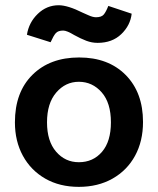

<svg xmlns="http://www.w3.org/2000/svg" viewBox="-20 -709 609 740"><path d="M37.5 0ZM531.2 -238.8Q531.2 -352.5 464.4 -420Q397.5 -487.5 285 -487.5Q172.5 -487.5 105 -420.6Q37.5 -353.8 37.5 -237.5Q37.5 -165 68.1 -108.8Q98.8 -52.5 154.4 -20.6Q210 11.2 283.8 11.2Q357.5 11.2 413.8 -20.6Q470 -52.5 500.6 -108.8Q531.2 -165 531.2 -238.8ZM407.5 -237.5Q407.5 -163.8 373.1 -123.8Q338.8 -83.8 283.8 -83.8Q231.2 -83.8 196.2 -124.4Q161.2 -165 161.2 -237.5Q161.2 -311.2 196.9 -352.5Q232.5 -393.8 283.8 -393.8Q336.2 -393.8 371.9 -353.1Q407.5 -312.5 407.5 -237.5ZM83.8 -575 175 -546.2Q186.2 -571.2 195 -581.2Q203.8 -591.2 223.8 -591.2Q237.5 -591.2 266.2 -573.8Q291.2 -560 312.5 -551.9Q333.8 -543.8 356.2 -543.8Q412.5 -543.8 447.5 -577.5Q482.5 -611.2 487.5 -656.2L397.5 -686.2Q388.8 -663.8 380 -653.1Q371.2 -642.5 350 -642.5Q337.5 -642.5 320 -650.6Q302.5 -658.8 298.8 -660Q241.2 -688.8 206.2 -688.8Q160 -688.8 125.6 -655.6Q91.2 -622.5 83.8 -575Z"/></svg>

Font: Cambay
Style: Bold
Weight: 700
Designer: Pooja Saxena
Foundry: Pooja Saxena
Version: Version 1.096;PS 001.096;hotconv 1.0.70;makeotf.lib2.5.58329